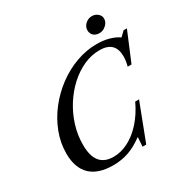

<svg xmlns="http://www.w3.org/2000/svg" viewBox="-211 -1135 1288 1325"><g transform="rotate(-30 433.5 -473.0)"><path d="M314.5 10.5Q195 10.5 134 -48.2Q73 -107 73 -221.5Q73 -306 103.8 -386.5Q134.5 -467 188.8 -536.8Q243 -606.5 314 -659.5Q385 -712.5 466.5 -742.2Q548 -772 632 -772Q683 -772 727.8 -759.8Q772.5 -747.5 803.5 -725.5L841 -761.5H867L770 -529.5H739.5Q750.5 -571 750.5 -606Q750.5 -725.5 626.5 -725.5Q562.5 -725.5 500.8 -697.8Q439 -670 385.2 -621Q331.5 -572 290.2 -507.2Q249 -442.5 225.8 -368.2Q202.5 -294 202.5 -216.5Q202.5 -125.5 238.5 -82.2Q274.5 -39 345.5 -39Q406 -39 464.8 -69.5Q523.5 -100 575 -157.5Q626.5 -215 664 -295H694.5L581.5 0H552L557 -72.5H553.5Q496.5 -30 439.5 -9.8Q382.5 10.5 314.5 10.5ZM687.5 -827Q658.5 -827 641.2 -843Q624 -859 624 -885Q624 -914 646.8 -934.8Q669.5 -955.5 699 -955.5Q725 -955.5 744.8 -939Q764.5 -922.5 764.5 -899Q764.5 -870.5 740.8 -848.8Q717 -827 687.5 -827Z"/></g></svg>

Font: Libre Caslon Text Medium Italic
Style: Regular
Weight: 500
Italic angle: -22.583°
Designer: Pablo Impallari, Rodrigo Fuenzalida, Katja Schimmel
Foundry: Pablo Impallari, Rodrigo Fuenzalida
Version: Version 2.000